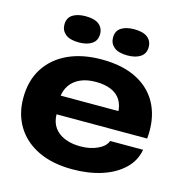

<svg xmlns="http://www.w3.org/2000/svg" viewBox="-108 -827 888 935"><g transform="rotate(15 335.5 -359.5)"><path d="M339 9Q239 9 167.5 -25Q96 -59 57.5 -121Q19 -183 19 -265Q19 -353 59 -415.5Q99 -478 171 -511.5Q243 -545 341 -545Q449 -545 522 -506Q595 -467 628.5 -396Q662 -325 653 -230H196Q197 -190 216 -163.5Q235 -137 269 -123Q303 -109 348 -109Q397 -109 434.5 -126.5Q472 -144 482 -172H648Q638 -115 595.5 -74.5Q553 -34 487 -12.5Q421 9 339 9ZM191 -313 186 -323H491L484 -313Q483 -352 466.5 -378.5Q450 -405 418 -418.5Q386 -432 341 -432Q296 -432 263.5 -417.5Q231 -403 212.5 -376.5Q194 -350 191 -313ZM455 -596Q409 -596 387 -614.5Q365 -633 365 -662Q365 -696 389.5 -712Q414 -728 455 -728Q501 -728 523 -710Q545 -692 545 -662Q545 -629 520.5 -612.5Q496 -596 455 -596ZM210 -596Q164 -596 142 -614.5Q120 -633 120 -662Q120 -696 144.5 -712Q169 -728 210 -728Q256 -728 278 -710Q300 -692 300 -662Q300 -629 275.5 -612.5Q251 -596 210 -596Z"/></g></svg>

Font: Mona Sans Expanded
Style: Bold
Weight: 700
Width: 7
Designer: Deni Anggara
Foundry: GitHub
Version: Version 2.000